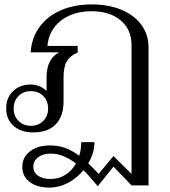

<svg xmlns="http://www.w3.org/2000/svg" viewBox="-20 -590 771 870"><path d="M653 -376V250H576L494 165L423 254Q381 203 358 181Q329 217 288.5 238.5Q248 260 203 260Q148 260 114.5 234.5Q81 209 81 166Q81 123 115.5 96Q150 69 206 69Q243 69 274.5 80Q306 91 339 116Q348 88 348 54H408Q408 103 380 150Q394 163 427 198L494 117L576 198V-386Q576 -456 527 -497.5Q478 -539 395 -539Q310 -539 255.5 -496Q201 -453 195 -382H332V-352Q298 -338 283 -312.5Q268 -287 268 -241V-131Q268 -63 232.5 -26.5Q197 10 131 10Q75 10 41.5 -19.5Q8 -49 8 -99Q8 -147 39 -177Q70 -207 119 -207Q141 -207 160.5 -198.5Q180 -190 191 -177V-240Q191 -323 248 -353H119Q123 -418 159 -467.5Q195 -517 256 -543.5Q317 -570 396 -570Q472 -570 530.5 -545.5Q589 -521 621 -477Q653 -433 653 -376ZM198 -98Q198 -133 176 -155Q154 -177 120 -177Q86 -177 64 -155Q42 -133 42 -98Q42 -64 64 -42Q86 -20 120 -20Q154 -20 176 -42Q198 -64 198 -98ZM324 151Q267 106 210 106Q175 106 153 122.5Q131 139 131 165Q131 191 152 206Q173 221 208 221Q246 221 276 202.5Q306 184 324 151Z"/></svg>

Font: Fahkwang Light
Style: Regular
Weight: 300
Version: Version 1.000; ttfautohint (v1.6)